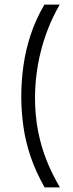

<svg xmlns="http://www.w3.org/2000/svg" viewBox="-20 -696 317 839"><path d="M241 -676Q211 -624 190.5 -571.5Q170 -519 157.5 -468Q145 -417 139 -367Q133 -317 133 -269Q133 -193 146 -125Q159 -57 183.5 4.5Q208 66 242 123H175Q137 56 114.5 -9.5Q92 -75 82.5 -141.5Q73 -208 73 -275Q73 -342 82.5 -409.5Q92 -477 114 -544Q136 -611 174 -676Z"/></svg>

Font: Bricolage Grotesque ExtraLight
Style: Regular
Weight: 250
Designer: Mathieu Triay
Foundry: Atelier Triay
Version: Version 1.000;gftools[0.9.30]